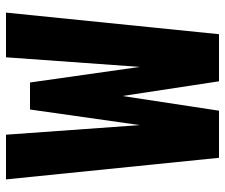

<svg xmlns="http://www.w3.org/2000/svg" viewBox="-75 -675 750 640"><g transform="rotate(-90 300.0 -355.0)"><path d="M94 0 22 -710H171L203 -264L255 -630H345L397 -264L429 -710H578L506 0H349L300 -322L251 0Z"/></g></svg>

Font: Geist Mono ExtraBold
Style: Regular
Weight: 800
Monospace: yes
Designer: Basement.studio, Andrés Briganti, Mateo Zaragoza
Foundry: Basement.studio, Vercel, Andrés Briganti, Guido Ferreyra, Mateo Zaragoza
Version: Version 1.500; ttfautohint (v1.8.4.7-5d5b)